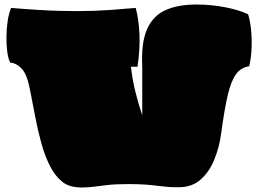

<svg xmlns="http://www.w3.org/2000/svg" viewBox="-20 -810 1141 849"><path d="M341 19Q286 19 255 -6.5Q224 -32 203 -72Q179 -118 163 -176Q147 -234 135.5 -295Q124 -356 113 -411Q100 -482 75.5 -507Q51 -532 25 -533Q16 -551 12 -582Q8 -613 8.5 -648.5Q9 -684 14 -717.5Q19 -751 29 -775Q73 -771 152 -766Q231 -761 328 -761Q399 -761 468.5 -766Q538 -771 580 -775Q593 -728 596.5 -662.5Q600 -597 588 -515H559Q565 -460 578.5 -405Q592 -350 609 -300V-518Q604 -623 631 -682.5Q658 -742 713.5 -766Q769 -790 847 -790Q914 -790 975.5 -778Q1037 -766 1077 -747Q1086 -719 1090 -680Q1094 -641 1092.5 -598.5Q1091 -556 1082 -517Q1045 -512 1023 -481Q1001 -450 986.5 -387Q972 -324 958 -221Q950 -159 927.5 -104Q905 -49 866.5 -15.5Q828 18 770 18Q740 18 717 16Q694 14 671.5 11Q649 8 619.5 6Q590 4 547 4Q492 4 457 8Q422 12 396 15.5Q370 19 341 19Z"/></svg>

Font: Oi
Style: Regular
Weight: 400
Designer: Kostas Bartsokas, Mohamad Dakak
Foundry: Foundry5
Version: Version 4.000